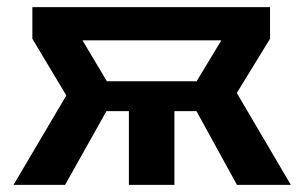

<svg xmlns="http://www.w3.org/2000/svg" viewBox="-20 -520 856 540"><path d="M280.5 -291.5H533L602.5 -406.5H212ZM342.5 0V-207.5H279.5L163 0H18L166.5 -251.5L71 -411V-500H739.5V-411L646 -258.5L798 0H646.5L532.5 -207.5H470.5V0Z"/></svg>

Font: Geologica EX Med
Style: Regular
Weight: 500
Designer: Sindre Bremnes, Frode Helland
Foundry: Monokrom Skriftforlag AS
Version: Version 1.010;gftools[0.9.28]